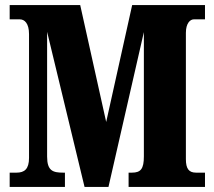

<svg xmlns="http://www.w3.org/2000/svg" viewBox="-20 -734 842 754"><path d="M18 0H235V-56H228C188 -56 165 -63 165 -119V-609L312 0H406L545 -608V-120C545 -71 533 -56 498 -56H485V0H785V-56H750C722 -56 710 -71 710 -109V-605C710 -643 727 -658 741 -658H785V-714H499L397 -255L295 -714H18V-658H58C76 -658 94 -643 94 -600V-114C94 -70 76 -56 45 -56H18Z"/></svg>

Font: Noto Serif Ethiopic ExtraCondensed Black
Style: Regular
Weight: 900
Width: 2
Designer: Monotype Design Team
Foundry: Monotype Imaging Inc.
Version: Version 2.102